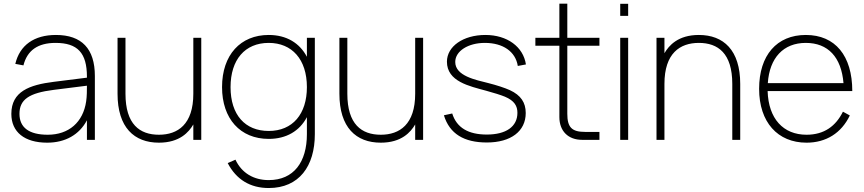

<svg xmlns="http://www.w3.org/2000/svg" viewBox="-20 -740 4570 1016"><path d="M276 -555C160.5 -555 84.5 -501 61 -402L104 -394C124 -473.5 180.5 -513 274 -513C390.5 -513 440 -460 440 -334V-329L264.5 -307C136 -291 40 -256 40 -137.5C40 -41 110 15 229.5 15C325.5 15 399.5 -27 440 -103.5V0H482V-338C482 -482 412.5 -555 276 -555ZM440 -286.5C440 -262.5 440 -230.5 436 -204C420 -93 344 -27 232.5 -27C134 -27 83 -65 83 -137.5C83 -213 133 -248 264.5 -264.5Z M644 -540H602V-244C602 -65.5 690 15 821 15C931 15 979.5 -41 1003 -81.5V0H1045V-540H1003V-244C1003 -82 921 -27 821 -27C719.5 -27 644 -82 644 -244Z M1402 -555C1253 -555 1155 -450 1155 -279C1155 -112 1251 -5 1402 -5C1495 -5 1565 -46.5 1604 -120V-30C1604 117 1535 213 1402 213C1323 213 1259 176 1226 105L1185 123C1230 210 1304 255 1402 255C1563 255 1646 139 1646 -30V-540H1604V-439.5C1565.5 -512.5 1496 -555 1402 -555ZM1402 -47C1277 -47 1200 -132 1200 -279C1200 -424 1276 -513 1402 -513C1525 -513 1604 -426 1604 -279C1604 -137 1529 -47 1402 -47Z M1818 -540H1776V-244C1776 -65.5 1864 15 1995 15C2105 15 2153.5 -41 2177 -81.5V0H2219V-540H2177V-244C2177 -82 2095 -27 1995 -27C1893.5 -27 1818 -82 1818 -244Z M2556 14C2683.5 14 2762 -45.5 2762 -142C2762 -197 2736.5 -236 2678 -263C2651.5 -275 2609 -289 2563.5 -300.5C2499 -317 2389 -337.5 2389 -412C2389 -470.5 2458.5 -513 2545.5 -513C2642 -513 2708 -467 2720 -391L2763 -399C2749 -492.5 2664 -555 2548.5 -555C2431 -555 2345 -494.5 2345 -413.5C2345 -308.5 2464.5 -284 2552 -260C2593 -249 2630.5 -237 2651.5 -228.5C2702.5 -207 2718 -179 2718 -143C2718 -70 2658 -28 2556 -28C2458.5 -28 2396.5 -64 2373 -139.5L2329 -130C2359 -31.5 2436 14 2556 14Z M2813 -498H2940V-120.5C2940 -46.5 2986.5 0 3060.5 0H3152V-42H3076C3005.5 -42 2982 -66.5 2982 -138V-498H3152V-540H2982V-720.5H2940V-540H2813Z M3304 -656V-720H3262V-656ZM3304 0V-540H3262V0Z M3855 0H3897V-296C3897 -474.5 3809 -555 3678 -555C3568 -555 3519.5 -499 3496 -458.5V-540H3454V0H3496V-296C3496 -458 3578 -513 3678 -513C3779.5 -513 3855 -458 3855 -296Z M4248 -27C4124.5 -27 4046.5 -112 4042 -258H4490C4490 -445.5 4399.5 -555 4244 -555C4090.5 -555 3997 -447.5 3997 -270C3997 -93.5 4095 15 4248 15C4351.5 15 4432.5 -36 4477 -129L4440.5 -149C4403 -73 4341.5 -27 4248 -27ZM4043 -300C4052 -434 4125.5 -513 4244 -513C4361.5 -513 4432 -438 4443.5 -300Z"/></svg>

Font: Vela Sans ExtLt
Style: Regular
Weight: 200
Designer: Principal design: Mikhail Sharanda - project Manrope.
Design modification: Ravid Balaliev
Foundry: Mikhail Sharanda
Version: Version 1.001